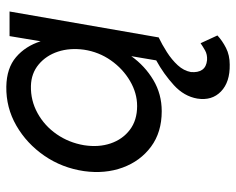

<svg xmlns="http://www.w3.org/2000/svg" viewBox="-88 -422 730 593"><g transform="rotate(-90 276.5 -125.0)"><path d="M125 -230Q133 -277 159 -314.5Q185 -352 224 -373.5Q263 -395 308 -394Q347 -393 374.5 -370Q402 -347 414 -310.5Q426 -274 420 -230Q413 -184 387 -147Q361 -110 323.5 -88Q286 -66 246 -66Q202 -66 172.5 -88.5Q143 -111 130.5 -148Q118 -185 125 -230ZM440 130Q430 137 417.5 144Q405 151 388 150Q367 148 358 135Q349 122 351 100Q355 78 372 59.5Q389 41 412.5 26Q436 11 459 0H458L538 -460H462L446 -364Q431 -411 397 -440Q363 -469 306 -470Q241 -471 185.5 -439Q130 -407 92.5 -352.5Q55 -298 45 -230Q36 -165 56 -110.5Q76 -56 120.5 -23Q165 10 230 10Q283 10 326.5 -16Q370 -42 400 -84L387 -7Q345 16 310.5 47.5Q276 79 269 120Q262 165 291 193Q320 221 374 220Q403 220 425.5 208.5Q448 197 464 182Z"/></g></svg>

Font: Jost* 400 Book Italic
Style: Italic
Weight: 400
Italic angle: -10°
Version: Version 3.200; ttfautohint (v0.97) -l 8 -r 50 -G 200 -x 14 -